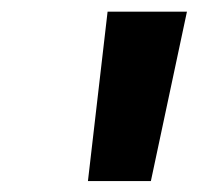

<svg xmlns="http://www.w3.org/2000/svg" viewBox="-20 -748 368 338"><path d="M134.8 -429.2 169.4 -727.5H309.1L245.6 -429.2Z"/></svg>

Font: Inter 17pt
Style: Bold Italic
Weight: 700
Italic angle: -9.3988°
Version: Version 4.001;git-66647c0bb